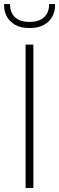

<svg xmlns="http://www.w3.org/2000/svg" viewBox="-33 -918 289 938"><path d="M236 -890Q236 -863 223 -838Q210 -813 182.5 -797Q155 -781 111 -781Q68 -781 40.5 -797Q13 -813 0 -838Q-13 -863 -13 -890V-898H16Q16 -857 40 -834Q64 -811 111 -811Q158 -811 182.5 -834Q207 -857 207 -898H236ZM92 -700H130V0H92Z"/></svg>

Font: Albert Sans ExtraLight
Style: Regular
Weight: 250
Designer: Andreas Rasmussen
Foundry: a.Foundry
Version: Version 1.025